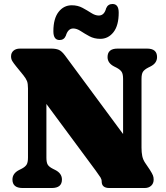

<svg xmlns="http://www.w3.org/2000/svg" viewBox="-20 -944 833 964"><path d="M291 -42.5Q291 -0.5 241 0H92.5Q42.5 -0.5 42.5 -42.5Q42.5 -73.5 76 -90.5L87 -96Q105 -105 112.8 -116.2Q120.5 -127.5 120.5 -152.5V-500Q120.5 -524.5 115.5 -537Q110.5 -549.5 97.5 -566L60.5 -611.5Q48 -627 41.8 -637.2Q35.5 -647.5 35.5 -661Q35.5 -679 47.8 -689.5Q60 -700 80 -700H237.5Q259.5 -700 274.2 -694.2Q289 -688.5 306 -666L598 -271V-547.5Q598 -572 590.8 -583.2Q583.5 -594.5 564.5 -604.5L553.5 -610Q520 -627 520 -657.5Q520 -700 570 -700H718.5Q768.5 -700 768.5 -657.5Q768.5 -626.5 735 -610L724 -604.5Q705.5 -595 698 -584Q690.5 -573 690.5 -547.5V-203Q690.5 -179 694.2 -160.8Q698 -142.5 708 -127.5L732 -92Q744 -73 747.8 -63.5Q751.5 -54 751.5 -42.5Q751.5 -23 739 -11.5Q726.5 0 706.5 0H529Q490.5 0 490.5 -33Q490.5 -43.5 484.5 -53.2Q478.5 -63 460.5 -87.5L213 -422V-152.5Q213 -128 219.8 -117Q226.5 -106 246.5 -96L257.5 -90.5Q291 -73.5 291 -42.5ZM483.5 -749Q453 -749 429 -762Q405 -775 385.2 -788Q365.5 -801 347.5 -801Q321.5 -801 310.5 -764.5Q301.5 -743 279 -743Q248 -743 248 -787Q248 -850.5 274 -884Q300 -917.5 340.5 -917.5Q370.5 -917.5 394.5 -904.5Q418.5 -891.5 438.2 -878.8Q458 -866 476 -866Q503.5 -866 513 -902.5Q522 -924 545 -924Q576 -924 576 -880.5Q576 -816 549.8 -782.5Q523.5 -749 483.5 -749Z"/></svg>

Font: Fraunces 9pt S050 Black
Style: Regular
Weight: 900
Version: Version 1.000; ttfautohint (v1.8.3)